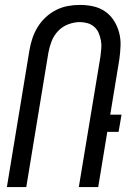

<svg xmlns="http://www.w3.org/2000/svg" viewBox="-20 -762 540 782"><path d="M8 0 100 -558Q104 -582 112 -606Q120 -630 133.5 -652Q147 -674 166.5 -692Q186 -710 209 -721.5Q232 -733 256.5 -737.5Q281 -742 305 -742Q334 -742 360.5 -736Q387 -730 408.5 -715Q430 -700 444 -678Q458 -656 465 -630Q472 -604 471 -576Q470 -548 466 -520L429 -295H475L463 -225H417L380 0H301L389 -531Q391 -548 392.5 -564.5Q394 -581 391 -597Q388 -613 382 -627.5Q376 -642 364 -652.5Q352 -663 337 -667.5Q322 -672 305 -672Q282 -672 258 -663Q234 -654 216.5 -635.5Q199 -617 190 -593.5Q181 -570 177 -547L87 0Z"/></svg>

Font: Iosevka Fixed
Style: Italic
Weight: 400
Italic angle: -9°
Monospace: yes
Designer: Belleve Invis
Foundry: Belleve Invis
Version: Version 33.2.4